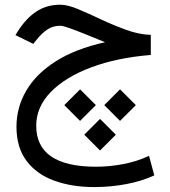

<svg xmlns="http://www.w3.org/2000/svg" viewBox="-20 -444 709 802"><path d="M609.9 -298.3V-214.4Q468.8 -203.1 360.8 -162.6Q252.9 -122.1 192.1 -59.6Q131.3 2.9 131.3 81.1Q131.3 252.4 381.3 252.4Q436.5 252.4 494.4 241.5Q552.2 230.5 602.5 207L624.5 288.6Q573.2 312.5 507.6 325Q441.9 337.4 374 337.4Q280.3 337.4 206.8 310.8Q133.3 284.2 91.1 228.3Q48.8 172.4 48.8 85.4Q48.8 4.9 89.6 -65.2Q130.4 -135.3 212.6 -187.7Q294.9 -240.2 418.9 -267.6Q378.9 -284.2 340.1 -299.8Q301.3 -315.4 272.2 -325.9Q243.2 -336.4 231.4 -336.4Q201.7 -336.4 178.2 -321Q154.8 -305.7 132.3 -277.3L119.1 -260.7L44.4 -297.4L51.8 -309.1Q86.9 -365.7 130.6 -395Q174.3 -424.3 231.9 -424.3Q262.2 -424.3 306.4 -405.8Q350.6 -387.2 402.3 -362.8Q454.1 -338.4 507.6 -319.1Q561 -299.8 609.9 -298.3ZM481.4 -70.8 547.4 -4.9 481.4 61 415.5 -4.9ZM314.5 -70.8 380.4 -4.9 314.5 61 248.5 -4.9ZM397.9 52.7 463.9 118.7 397.9 184.6 332 118.7Z"/></svg>

Font: Vazirmatn UI
Style: Regular
Weight: 400
Designer: Saber Rastikerdar
Foundry: Saber Rastikerdar
Version: Version 33.003